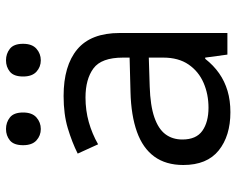

<svg xmlns="http://www.w3.org/2000/svg" viewBox="-94 -684 788 640"><g transform="rotate(-90 300.0 -364.0)"><path d="M246 10Q167 10 118.5 -29Q70 -68 70 -147Q70 -205 98 -243.5Q126 -282 180.5 -301.5Q235 -321 313 -323L428 -326V-348Q428 -420 392 -446.5Q356 -473 295 -473Q252 -473 213 -462Q174 -451 139 -431L108 -499Q146 -518 192.5 -532Q239 -546 300 -546Q401 -546 455.5 -500.5Q510 -455 510 -359V0H438L428 -74H424Q402 -46 375.5 -27.5Q349 -9 317 0.5Q285 10 246 10ZM261 -63Q306 -63 344 -79.5Q382 -96 405 -129.5Q428 -163 428 -214V-262L332 -259Q268 -257 229 -243.5Q190 -230 172.5 -206.5Q155 -183 155 -150Q155 -104 184 -83.5Q213 -63 261 -63ZM419 -622Q397 -622 381 -636.5Q365 -651 365 -681Q365 -712 381 -725Q397 -738 419 -738Q441 -738 457.5 -725Q474 -712 474 -681Q474 -651 457.5 -636.5Q441 -622 419 -622ZM190 -622Q168 -622 152 -636.5Q136 -651 136 -681Q136 -712 152 -725Q168 -738 190 -738Q212 -738 228.5 -725Q245 -712 245 -681Q245 -651 228.5 -636.5Q212 -622 190 -622Z"/></g></svg>

Font: Noto Sans Mono
Style: Regular
Weight: 400
Designer: Monotype Design Team
Foundry: Monotype Imaging Inc.
Version: Version 2.014